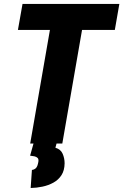

<svg xmlns="http://www.w3.org/2000/svg" viewBox="-20 -731 628 978"><path d="M420.9 -710.9 297.4 0H133.8L257.3 -710.9ZM587.9 -710.9 564.9 -578.6H71.3L94.7 -710.9ZM153.3 -9.3 271 -10.7 262.2 21.5Q289.1 29.3 299.1 52.2Q309.1 75.2 309.1 101.1Q308.6 137.2 293.2 161.1Q277.8 185.1 252.2 199.2Q226.6 213.4 196.3 219.7Q166 226.1 136.2 226.6L142.6 134.8Q153.8 133.3 160.4 127.7Q167 122.1 170.2 113.5Q173.3 105 175.3 93.8Q177.7 79.6 171.6 73.5Q165.5 67.4 155 65.2Q144.5 63 133.3 62Z"/></svg>

Font: Roboto Condensed Black
Style: Italic
Weight: 900
Italic angle: -12°
Designer: Christian Robertson
Foundry: Google
Version: Version 3.008; 2023